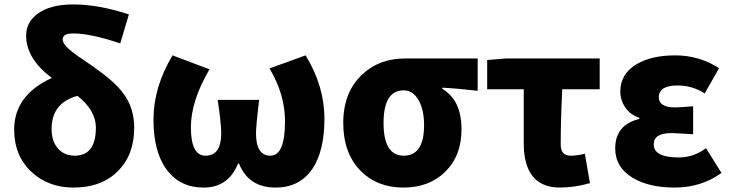

<svg xmlns="http://www.w3.org/2000/svg" viewBox="-20 -833 3301 867"><path d="M413 -257Q413 -334 330 -400Q213 -369 213 -250Q213 -193 244 -160Q272 -130 317 -130Q413 -130 413 -257ZM523 -637Q390 -682 310 -682Q263 -682 263 -655Q263 -631 311 -595Q326 -583 362 -559Q402 -532 422 -517Q507 -456 542 -404Q586 -341 586 -256Q586 -134 513 -61Q439 14 312 14Q199 14 123 -56Q44 -129 44 -248Q44 -403 214 -481Q98 -568 98 -672Q98 -733 150 -771Q207 -813 310 -813Q425 -813 562 -768Z M734 -65Q673 -146 673 -293Q673 -439 759 -583L926 -520Q842 -377 842 -258Q842 -130 908 -130Q979 -130 979 -231Q979 -275 963 -382H1150Q1136 -265 1136 -231Q1136 -130 1201 -130Q1267 -130 1267 -285Q1267 -407 1197 -524L1360 -583Q1445 -444 1445 -297Q1445 -149 1389 -68Q1331 14 1225 14Q1102 14 1059 -95H1055Q1012 14 899 14Q794 14 734 -65Z M1609 -61Q1530 -141 1530 -278Q1530 -417 1616 -497Q1693 -569 1809 -569H2137V-423Q2042 -434 1977 -437V-432Q2064 -381 2064 -249Q2064 -129 1990 -57Q1918 14 1801 14Q1684 14 1609 -61ZM1895 -268Q1895 -336 1871 -379Q1846 -425 1803 -425Q1712 -425 1712 -278Q1712 -130 1803 -130Q1895 -130 1895 -268Z M2345 -187V-430H2180V-562L2265 -569H2688V-430H2519Q2512 -297 2512 -180Q2512 -130 2556 -130Q2588 -130 2621 -139L2644 -6Q2573 14 2509 14Q2345 14 2345 -187Z M2837 -30Q2758 -78 2758 -163Q2758 -269 2867 -296V-301Q2826 -314 2802 -350Q2781 -382 2781 -419Q2781 -500 2856 -544Q2923 -583 3029 -583Q3138 -583 3227 -525L3162 -411Q3107 -447 3039 -447Q2955 -447 2955 -394Q2955 -348 3029 -348Q3045 -348 3110 -353V-227Q3028 -232 3011 -232Q2932 -232 2932 -181Q2932 -122 3045 -122Q3113 -122 3168 -164L3238 -52Q3146 14 3027 14Q2911 14 2837 -30Z"/></svg>

Font: Source Han Sans CN Heavy
Style: Bold
Weight: 900
Designer: Ryoko NISHIZUKA (kana & ideographs); Paul D. Hunt (Latin, Greek & Cyrillic); Wenlong ZHANG (bopomofo); Sandoll Communica
Foundry: Adobe Systems Incorporated
Version: Version 1.000;PS 1;hotconv 1.0.78;makeotf.lib2.5.61930